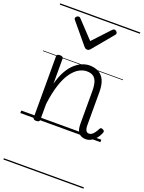

<svg xmlns="http://www.w3.org/2000/svg" viewBox="-222 -983 1089 1456"><g transform="rotate(20 323.0 -255.0)"><path d="M533 17Q514 17 499.5 11Q485 5 475 -7Q465 -19 460.5 -36.5Q456 -54 456 -78V-344Q456 -386 447.5 -414Q439 -442 419.5 -456Q400 -470 367 -470Q335 -470 303.5 -452Q272 -434 243.5 -394.5Q215 -355 193.5 -290Q172 -225 160 -130V-4Q160 6 153 10.5Q146 15 132 15Q120 15 113.5 10.5Q107 6 107 -4V-496Q107 -506 113.5 -510.5Q120 -515 132 -515Q146 -515 153 -510.5Q160 -506 160 -496V-295Q177 -359 202 -402.5Q227 -446 256.5 -471.5Q286 -497 315.5 -508Q345 -519 372 -519Q410 -519 441.5 -503.5Q473 -488 491 -452Q509 -416 509 -354V-90Q509 -72 512 -59Q515 -46 522 -38.5Q529 -31 541 -31Q553 -31 563 -37.5Q573 -44 583.5 -57.5Q594 -71 605 -93Q609 -101 615.5 -101.5Q622 -102 630 -98Q639 -94 641.5 -88Q644 -82 641 -75Q630 -46 612.5 -25.5Q595 -5 575 6Q555 17 533 17ZM456 -839Q463 -839 471 -832Q479 -825 479 -816Q479 -814 478 -810.5Q477 -807 474 -804L336 -638Q331 -632 325.5 -628.5Q320 -625 311 -625Q302 -625 296.5 -628.5Q291 -632 286 -638L148 -804Q145 -807 143.5 -810.5Q142 -814 142 -816Q142 -825 150 -832Q158 -839 166 -839Q171 -839 175 -837Q179 -835 182 -831L311 -694L439 -831Q443 -835 447 -837Q451 -839 456 -839ZM0 365H646V375H0ZM0 -20H646V0H0ZM0 -505H646V-500H0ZM0 -885H646V-875H0Z"/></g></svg>

Font: Playwrite AT Guides
Style: Regular
Weight: 400
Designer: Veronika Burian, José Scaglione
Foundry: TypeTogether
Version: Version 1.003